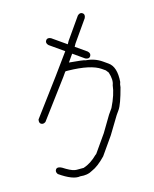

<svg xmlns="http://www.w3.org/2000/svg" viewBox="-162 -777 862 1074"><g transform="rotate(20 269.0 -239.5)"><path d="M140.6 -685.5Q156.2 -685.5 160.2 -664.1V-513.7L162.1 -494.1H240.2Q261.7 -490.7 261.7 -472.7Q261.7 -457 240.2 -453.1H162.1V-400.4Q236.3 -443.4 244.1 -443.4Q289.6 -470.7 339.8 -470.7H373Q424.8 -470.7 468.8 -396.5Q470.7 -385.3 480.5 -369.1Q513.7 -279.3 513.7 -246.1V-214.8L521.5 -97.7V27.3Q511.7 91.3 490.2 125Q476.6 155.8 439.5 175.8Q409.7 207 316.4 207Q298.8 200.7 298.8 185.5Q298.8 164.1 349.6 164.1Q392.1 160.6 408.2 148.4Q440.4 125 441.4 125Q468.8 88.9 478.5 33.2Q480.5 33.2 480.5 25.4V-95.7L472.7 -203.1V-242.2Q460.9 -319.3 435.5 -365.2Q429.2 -394.5 390.6 -423.8L371.1 -429.7H347.7Q281.7 -429.7 171.9 -355.5Q160.2 -348.1 160.2 -345.7V-314.5L152.3 -43Q146 -25.4 130.9 -25.4Q118.7 -25.4 111.3 -43Q121.1 -357.4 121.1 -453.1H21.5Q0 -456.5 0 -474.6Q0 -490.2 21.5 -494.1H121.1L119.1 -513.7V-664.1Q122.6 -685.5 140.6 -685.5Z"/></g></svg>

Font: CEF Fonts CJK
Style: Regular
Weight: 400
Designer: PartyBoss (派对大魔王)
Version: Release 2.25